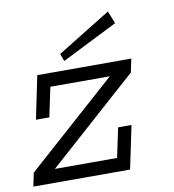

<svg xmlns="http://www.w3.org/2000/svg" viewBox="-102 -734 724 801"><g transform="rotate(-10 260.5 -333.0)"><path d="M384.8 0H-24.9L-13.2 -57.1L369.1 -397.9H117.2L90.8 -272.9H34.2L71.8 -455.1H470.2L458 -397.9L76.2 -57.1H339.8L366.2 -182.1H422.9ZM429.2 -612.3 192.9 -493.7 181.2 -525.4 408.2 -665.5Z"/></g></svg>

Font: Anonymous Pro
Style: Italic
Weight: 400
Italic angle: -12°
Monospace: yes
Designer: Mark Simonson
Version: Version 1.003